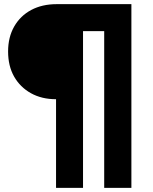

<svg xmlns="http://www.w3.org/2000/svg" viewBox="-20 -725 737 925"><path d="M250 180V-247Q181 -247 129 -276Q77 -305 48 -356Q19 -407 19 -477Q19 -546 48.5 -597.5Q78 -649 130.5 -677Q183 -705 253 -705H613V180H482V-575H380V180Z"/></svg>

Font: Nunito Sans 7pt Black
Style: Regular
Weight: 900
Designer: Vernon Adams
Foundry: Vernon Adams
Version: Version 3.101;gftools[0.9.27]